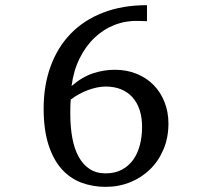

<svg xmlns="http://www.w3.org/2000/svg" viewBox="-20 -707 821 743"><path d="M529.8 -215.8Q529.8 -252.4 520.3 -281.5Q510.7 -310.5 492.4 -330.8Q474.1 -351.1 448 -361.6Q421.9 -372.1 388.7 -372.1Q372.6 -372.1 355 -368.4Q337.4 -364.7 319.8 -358.2Q302.2 -351.6 285.4 -342.3Q268.6 -333 253.9 -321.8Q252.4 -306.2 252.2 -292.2Q252 -278.3 252 -267.1Q252 -215.8 259.8 -173.3Q267.6 -130.9 284.4 -100.3Q301.3 -69.8 326.9 -53Q352.5 -36.1 388.7 -36.1Q424.8 -36.1 451.4 -50.3Q478 -64.5 495.4 -88.6Q512.7 -112.8 521.2 -145.5Q529.8 -178.2 529.8 -215.8ZM631.8 -229Q631.8 -174.3 612.8 -129.2Q593.8 -84 560.8 -51.8Q527.8 -19.5 483.6 -1.7Q439.5 16.1 388.7 16.1Q337.9 16.1 294.2 -0.5Q250.5 -17.1 218.3 -53.2Q186 -89.4 167.5 -147.2Q148.9 -205.1 148.9 -287.1Q148.9 -376.5 175.8 -450.2Q202.6 -523.9 253.7 -576.7Q304.7 -629.4 379.2 -658.2Q453.6 -687 548.8 -687V-625L514.6 -626Q466.8 -627.4 423.6 -610.6Q380.4 -593.8 345.9 -561Q311.5 -528.3 288.1 -481Q264.6 -433.6 256.8 -374Q298.3 -409.7 340.1 -423.3Q381.8 -437 423.8 -437Q471.2 -437 509.5 -421.1Q547.9 -405.3 575 -377.4Q602.1 -349.6 616.9 -311.5Q631.8 -273.4 631.8 -229Z"/></svg>

Font: BabelStone Ogham Fixed
Style: Regular
Weight: 400
Monospace: yes
Designer: Andrew West
Foundry: BabelStone
Version: Version 2.02 March 14, 2022